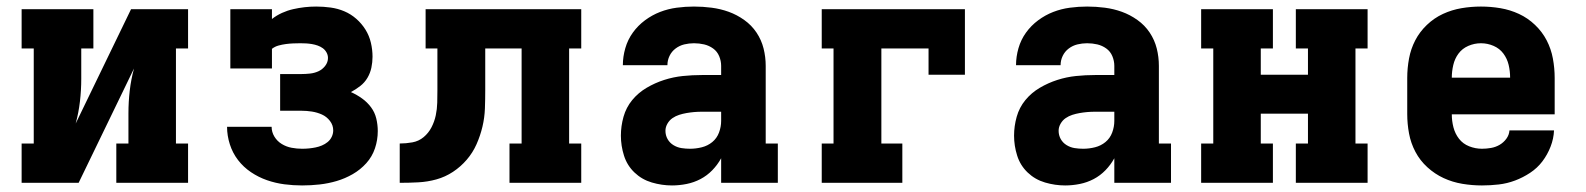

<svg xmlns="http://www.w3.org/2000/svg" viewBox="-20 -558 4840 586"><path d="M46 0V-120H83V-410H46V-530H265V-410H228V-318Q228 -283 224 -248.5Q220 -214 211 -181L380 -530H554V-410H517V-120H554V0H335V-120H372V-212Q372 -247 376 -281.5Q380 -316 389 -349L220 0Z M902 8Q875 8 848 4.5Q821 1 795 -8Q769 -17 746 -32.5Q723 -48 706.5 -69.5Q690 -91 681.5 -117.5Q673 -144 673 -171H809Q809 -155 817.5 -141Q826 -127 840 -118.5Q854 -110 870 -107Q886 -104 902 -104Q913 -104 923 -105Q933 -106 943 -108Q953 -110 962.5 -114Q972 -118 980 -124.5Q988 -131 992.5 -140.5Q997 -150 997 -160Q997 -176 987 -189Q977 -202 962.5 -208.5Q948 -215 932 -217.5Q916 -220 900 -220H835V-332H900Q913 -332 926.5 -333.5Q940 -335 952 -340.5Q964 -346 972.5 -357Q981 -368 981 -381Q981 -390 976.5 -398Q972 -406 965 -411Q958 -416 949.5 -419Q941 -422 932 -423.5Q923 -425 914.5 -425.5Q906 -426 897 -426Q886 -426 874.5 -425.5Q863 -425 852 -423.5Q841 -422 830 -419Q819 -416 810 -409V-349H683V-530H810V-500Q824 -511 840.5 -518.5Q857 -526 874.5 -530Q892 -534 909.5 -536Q927 -538 945 -538Q967 -538 989 -535Q1011 -532 1031 -523.5Q1051 -515 1067.5 -500.5Q1084 -486 1095.5 -467.5Q1107 -449 1112 -427.5Q1117 -406 1117 -385Q1117 -368 1113.5 -351.5Q1110 -335 1101.5 -320.5Q1093 -306 1079.5 -295.5Q1066 -285 1051 -277Q1069 -269 1085 -257.5Q1101 -246 1112.5 -230.5Q1124 -215 1128.5 -196Q1133 -177 1133 -158Q1133 -131 1124.5 -105.5Q1116 -80 1098 -60Q1080 -40 1056.5 -26.5Q1033 -13 1007.5 -5.5Q982 2 955.5 5Q929 8 902 8Z M1200 0V-120Q1219 -120 1238.5 -123.5Q1258 -127 1273 -139.5Q1288 -152 1297 -169.5Q1306 -187 1310 -206Q1314 -225 1314.5 -244.5Q1315 -264 1315 -283V-410H1279V-530H1754V-410H1717V-120H1754V0H1535V-120H1572V-410H1461V-283Q1461 -255 1460 -227Q1459 -199 1452.5 -171.5Q1446 -144 1434.5 -118Q1423 -92 1404.5 -70.5Q1386 -49 1362.5 -33.5Q1339 -18 1312 -10.5Q1285 -3 1256.5 -1.5Q1228 0 1200 0Z M2031 8Q2000 8 1969.5 -1Q1939 -10 1916.5 -31.5Q1894 -53 1884.5 -83Q1875 -113 1875 -144Q1875 -173 1883 -201.5Q1891 -230 1909.5 -252.5Q1928 -275 1953.5 -290Q1979 -305 2007 -314Q2035 -323 2064 -326Q2093 -329 2122 -329H2181V-357Q2181 -372 2175 -386.5Q2169 -401 2156.5 -410Q2144 -419 2129 -422.5Q2114 -426 2098 -426Q2083 -426 2068.5 -422.5Q2054 -419 2042 -410Q2030 -401 2023.5 -387.5Q2017 -374 2017 -359H1881Q1881 -385 1888.5 -411Q1896 -437 1911.5 -458.5Q1927 -480 1948.5 -496Q1970 -512 1994.5 -521.5Q2019 -531 2045.5 -534.5Q2072 -538 2098 -538Q2125 -538 2152 -534.5Q2179 -531 2204 -522Q2229 -513 2251.5 -497Q2274 -481 2289 -458.5Q2304 -436 2310.5 -410Q2317 -384 2317 -357V-120H2354V0H2181V-75Q2170 -55 2154 -38.5Q2138 -22 2118 -11.5Q2098 -1 2075.5 3.5Q2053 8 2031 8ZM2086 -104Q2104 -104 2122 -108.5Q2140 -113 2154 -124.5Q2168 -136 2174.5 -153.5Q2181 -171 2181 -189V-217H2122Q2110 -217 2098.5 -216Q2087 -215 2075.5 -213Q2064 -211 2053 -207.5Q2042 -204 2032.5 -197.5Q2023 -191 2017 -180.5Q2011 -170 2011 -159Q2011 -145 2017.5 -133.5Q2024 -122 2035.5 -115Q2047 -108 2060 -106Q2073 -104 2086 -104Z M2488 0V-120H2524V-410H2488V-530H2925V-330H2814V-410H2670V-120H2734V0Z M3231 8Q3200 8 3169.5 -1Q3139 -10 3116.5 -31.5Q3094 -53 3084.5 -83Q3075 -113 3075 -144Q3075 -173 3083 -201.5Q3091 -230 3109.5 -252.5Q3128 -275 3153.5 -290Q3179 -305 3207 -314Q3235 -323 3264 -326Q3293 -329 3322 -329H3381V-357Q3381 -372 3375 -386.5Q3369 -401 3356.5 -410Q3344 -419 3329 -422.5Q3314 -426 3298 -426Q3283 -426 3268.5 -422.5Q3254 -419 3242 -410Q3230 -401 3223.5 -387.5Q3217 -374 3217 -359H3081Q3081 -385 3088.5 -411Q3096 -437 3111.5 -458.5Q3127 -480 3148.5 -496Q3170 -512 3194.5 -521.5Q3219 -531 3245.5 -534.5Q3272 -538 3298 -538Q3325 -538 3352 -534.5Q3379 -531 3404 -522Q3429 -513 3451.5 -497Q3474 -481 3489 -458.5Q3504 -436 3510.5 -410Q3517 -384 3517 -357V-120H3554V0H3381V-75Q3370 -55 3354 -38.5Q3338 -22 3318 -11.5Q3298 -1 3275.5 3.5Q3253 8 3231 8ZM3286 -104Q3304 -104 3322 -108.5Q3340 -113 3354 -124.5Q3368 -136 3374.5 -153.5Q3381 -171 3381 -189V-217H3322Q3310 -217 3298.5 -216Q3287 -215 3275.5 -213Q3264 -211 3253 -207.5Q3242 -204 3232.5 -197.5Q3223 -191 3217 -180.5Q3211 -170 3211 -159Q3211 -145 3217.5 -133.5Q3224 -122 3235.5 -115Q3247 -108 3260 -106Q3273 -104 3286 -104Z M3646 0V-120H3683V-410H3646V-530H3865V-410H3828V-330H3972V-410H3935V-530H4154V-410H4117V-120H4154V0H3935V-120H3972V-211H3828V-120H3865V0Z M4503 8Q4473 8 4443 3Q4413 -2 4386 -14.5Q4359 -27 4336.5 -47.5Q4314 -68 4300 -94.5Q4286 -121 4280.5 -150.5Q4275 -180 4275 -210V-320Q4275 -350 4280.5 -379.5Q4286 -409 4299.5 -435Q4313 -461 4335 -482Q4357 -503 4384 -515.5Q4411 -528 4440.5 -533Q4470 -538 4500 -538Q4530 -538 4559.5 -533Q4589 -528 4616 -515.5Q4643 -503 4665 -482Q4687 -461 4700.5 -435Q4714 -409 4719.5 -379.5Q4725 -350 4725 -320V-209H4411Q4411 -189 4416 -169.5Q4421 -150 4433 -134.5Q4445 -119 4464 -111.5Q4483 -104 4503 -104Q4517 -104 4531 -106.5Q4545 -109 4557 -116Q4569 -123 4577.5 -134.5Q4586 -146 4587 -160H4723Q4722 -135 4712.5 -110.5Q4703 -86 4687.5 -65.5Q4672 -45 4650 -30.5Q4628 -16 4604 -7Q4580 2 4554.5 5Q4529 8 4503 8ZM4411 -321H4589Q4589 -341 4584.5 -360Q4580 -379 4568.5 -394.5Q4557 -410 4538.5 -418Q4520 -426 4500 -426Q4480 -426 4461.5 -418Q4443 -410 4431.5 -394.5Q4420 -379 4415.5 -359.5Q4411 -340 4411 -321Z"/></svg>

Font: Iosevka Curly Slab HvEx
Style: Regular
Weight: 900
Width: 7
Monospace: yes
Designer: Belleve Invis
Foundry: Belleve Invis
Version: Version 11.1.0; ttfautohint (v1.8.3)